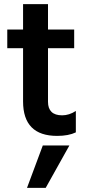

<svg xmlns="http://www.w3.org/2000/svg" viewBox="-20 -649 419 924"><path d="M200 255H110L186 51H314ZM255 5Q91 5 91 -161V-417H15V-507H91V-629H211V-507H337V-417H211V-159Q211 -127 228 -110.5Q245 -94 279 -94Q313 -94 345 -115V-12Q310 5 255 5Z"/></svg>

Font: Hind Colombo SemiBold
Style: Regular
Weight: 600
Designer: Jyotish Sonowal, Aditi Pimprikar
Foundry: Indian Type Foundry
Version: Version 1.000;PS 1.0;hotconv 1.0.86;makeotf.lib2.5.63406; tt